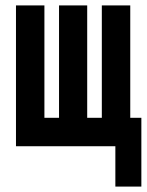

<svg xmlns="http://www.w3.org/2000/svg" viewBox="-20 -540 542 709"><path d="M406 149V0H39V-520H144V-105H198V-520H302V-105H356V-520H461V-105H502V149Z"/></svg>

Font: Iosevka Extrabold
Style: Regular
Weight: 800
Monospace: yes
Designer: Belleve Invis
Foundry: Belleve Invis
Version: Version 32.5.0; ttfautohint (v1.8.4)